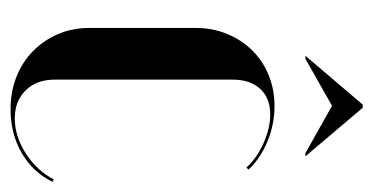

<svg xmlns="http://www.w3.org/2000/svg" viewBox="-196 -520 724 373"><g transform="rotate(90 166.5 -333.0)"><path d="M33.8 -350.5V-144.5Q33.8 -111 45.8 -83.1Q57.8 -55.2 78.8 -34.6Q99.8 -14 128.6 -2.5Q157.5 9 191.8 9Q239.2 9 276.6 -12.6Q314 -34.2 332.8 -72.5L327.8 -74.8Q320 -59 307 -45.1Q294 -31.2 278.1 -20.9Q262.2 -10.5 244.8 -4.9Q227.2 0.8 209.8 0.8Q175.8 0.8 155 -20.4Q134.2 -41.5 134.2 -76.8V-422.2Q134.2 -456.8 152.2 -476.1Q170.2 -495.5 201.8 -495.5Q228.2 -495.5 257.5 -482.5Q286.8 -469.5 305 -449.2L309 -453.2Q286.8 -476.8 253.9 -490.2Q221 -503.8 185.8 -503.8Q153 -503.8 125.1 -492.2Q97.2 -480.8 77 -460.1Q56.8 -439.5 45.2 -411.2Q33.8 -383 33.8 -350.5ZM87.8 -563.8H93.8L185 -615.5L277.2 -563.8H283.2L188.8 -675.2H182.8Z"/></g></svg>

Font: Moniqa Black
Style: Regular
Weight: 900
Designer: Rajesh Rajput
Foundry: Rajesh Rajput
Version: Version 1.000